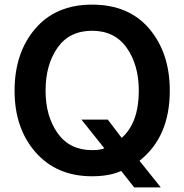

<svg xmlns="http://www.w3.org/2000/svg" viewBox="-20 -746 797 830"><path d="M560 64 504 -7Q453 16 378 16Q225 16 134 -87.5Q43 -191 43 -354Q43 -517 132 -621.5Q221 -726 378 -726Q537 -726 625.5 -621.5Q714 -517 714 -354Q714 -154 583 -51L675 64ZM378 -97Q414 -97 431 -105L332 -229H446L506 -150Q580 -215 580 -354Q580 -465 528 -539Q476 -613 378 -613Q280 -613 228.5 -539.5Q177 -466 177 -354Q177 -244 229 -170.5Q281 -97 378 -97Z"/></svg>

Font: Txt Sans SemiBold
Style: Regular
Weight: 600
Designer: Open Source
Foundry: XRLN
Version: Version 1.0